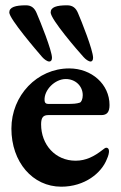

<svg xmlns="http://www.w3.org/2000/svg" viewBox="-20 -690 457 724"><path d="M166 -458C172 -458 176 -463 176 -472C176 -500 131 -611 118 -641C110 -660 98 -670 78 -670C38 -670 15 -663 15 -643C15 -619 120 -497 139 -475C147 -466 158 -458 166 -458ZM322 -458C327 -458 331 -463 331 -472C331 -501 287 -611 274 -641C266 -660 254 -670 233 -670C193 -670 171 -663 171 -643C171 -617 274 -498 295 -475C303 -466 314 -458 322 -458ZM211 14C300 14 363 -38 383 -90C389 -103 391 -113 391 -120C391 -128 387 -133 381 -133C377 -133 372 -129 367 -125C335 -100 304 -84 265 -84C189 -84 135 -144 135 -221C135 -247 143 -256 162 -256H362C384 -256 393 -268 393 -294C393 -372 326 -432 241 -432C120 -432 23 -330 23 -205C23 -79 103 14 211 14ZM162 -298C153 -298 148 -303 148 -312C146 -351 187 -392 228 -392C264 -392 292 -366 292 -331C292 -317 287 -305 281 -303C268 -299 260 -298 222 -298Z"/></svg>

Font: EB Garamond
Style: Bold
Weight: 700
Designer: Georg Duffner and Octavio Pardo
Foundry: Georg Duffner
Version: Version 1.000;PS 001.000;hotconv 1.0.88;makeotf.lib2.5.64775